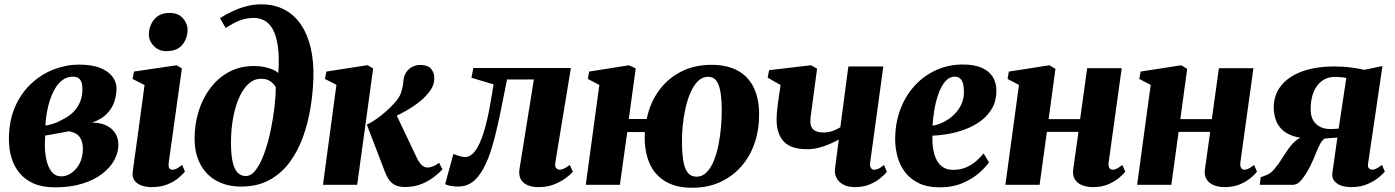

<svg xmlns="http://www.w3.org/2000/svg" viewBox="-20 -851 6421 884"><path d="M233 11.5Q175.5 11.5 135 -6.2Q94.5 -24 69.2 -55.2Q44 -86.5 32.5 -126Q21 -165.5 21 -209.5Q21 -294 49 -358.2Q77 -422.5 123.8 -466Q170.5 -509.5 227.8 -531.5Q285 -553.5 344 -553.5Q404.5 -553.5 442.5 -537.8Q480.5 -522 498.5 -497Q516.5 -472 516.5 -444.5Q516.5 -414 506.5 -383.2Q496.5 -352.5 472 -327Q447.5 -301.5 403.5 -286.5Q441 -286.5 468 -274Q495 -261.5 510 -238.8Q525 -216 525 -184Q525 -148.5 506.2 -114Q487.5 -79.5 450.8 -51Q414 -22.5 359.2 -5.5Q304.5 11.5 233 11.5ZM262.5 -39Q287 -39 309.5 -54.8Q332 -70.5 346.5 -98.5Q361 -126.5 361.5 -164Q361.5 -194 352.2 -211.2Q343 -228.5 328.2 -236.2Q313.5 -244 297 -246.5Q288 -245 277.8 -243Q267.5 -241 257.5 -239Q247.5 -237 237 -235.5Q224.5 -233 212.5 -231Q200.5 -229 188.5 -227Q187.5 -217.5 187 -206.2Q186.5 -195 186.5 -185Q186.5 -147 194 -113.8Q201.5 -80.5 218.2 -59.8Q235 -39 262.5 -39ZM189 -273Q203.5 -275 217.2 -279Q231 -283 243.2 -288.2Q255.5 -293.5 264.5 -299Q297.5 -314.5 318.5 -336Q339.5 -357.5 349.5 -383.8Q359.5 -410 359.5 -439Q359.5 -470 349.2 -484Q339 -498 315 -498Q286.5 -498 264.2 -479.8Q242 -461.5 226.2 -430Q210.5 -398.5 201 -358Q191.5 -317.5 189 -273Z M678.5 10.5Q650 10.5 629.2 2.2Q608.5 -6 598.2 -21.5Q588 -37 591 -59Q593 -76 597 -104.2Q601 -132.5 606.2 -170.2Q611.5 -208 617.8 -253.8Q624 -299.5 631 -351.5Q638 -403.5 645.5 -459.5L590.5 -487.5L596.5 -521.5L793 -550.5L817.5 -536L757 -104Q754.5 -86 758.8 -77.8Q763 -69.5 773.5 -69.5Q783 -69.5 793 -74.5Q803 -79.5 818.5 -92L831.5 -61Q822.5 -49.5 802.8 -32.5Q783 -15.5 752 -2.5Q721 10.5 678.5 10.5ZM745 -615.5Q710.5 -615.5 687.2 -640.2Q664 -665 665.5 -695.5Q667 -735 691.5 -763.2Q716 -791.5 760.5 -791.5Q801 -791.5 822.5 -766.8Q844 -742 843.5 -713Q843 -673.5 819.2 -644.5Q795.5 -615.5 745 -615.5Z M1090 8Q1026 8 977.8 -18.2Q929.5 -44.5 902.8 -94.2Q876 -144 876 -213.5Q876 -279 894.5 -338.8Q913 -398.5 948.5 -445.5Q984 -492.5 1034.5 -519.8Q1085 -547 1149 -547Q1187 -547 1217.8 -537.2Q1248.5 -527.5 1261.5 -515Q1266.5 -589 1259.2 -638.2Q1252 -687.5 1236 -716Q1220 -744.5 1197.5 -756.5Q1175 -768.5 1149.5 -768.5Q1116.5 -768.5 1087.2 -758Q1058 -747.5 1019 -722L993 -767.5Q1021.5 -786 1052.8 -800.2Q1084 -814.5 1116.8 -822.8Q1149.5 -831 1182 -831Q1244.5 -831 1290.8 -806Q1337 -781 1367 -735.8Q1397 -690.5 1411 -628.5Q1425 -566.5 1423 -493Q1421 -423.5 1409.2 -352.5Q1397.5 -281.5 1373.8 -217Q1350 -152.5 1312 -101.8Q1274 -51 1219.2 -21.5Q1164.5 8 1090 8ZM1111.5 -40.5Q1137.5 -40.5 1159.2 -70.5Q1181 -100.5 1198 -148.5Q1215 -196.5 1226.5 -252.2Q1238 -308 1244 -360.8Q1250 -413.5 1249.5 -451Q1240 -465 1229.8 -473.2Q1219.5 -481.5 1207.8 -485Q1196 -488.5 1181.5 -488.5Q1155 -488.5 1133 -472.2Q1111 -456 1094.2 -427.2Q1077.5 -398.5 1066.2 -361.2Q1055 -324 1049.2 -281.8Q1043.5 -239.5 1043.5 -196.5Q1043.5 -134.5 1052.2 -100.8Q1061 -67 1076.5 -53.8Q1092 -40.5 1111.5 -40.5Z M1467 0 1529 -460.5 1476 -487.5 1482.5 -521.5 1672.5 -551 1698 -535.5 1624.5 0ZM1845.5 10Q1814.5 10 1796.2 -0.5Q1778 -11 1768 -27.8Q1758 -44.5 1751 -63L1669 -277Q1694 -289.5 1715 -304.5Q1736 -319.5 1754.8 -336Q1773.5 -352.5 1791 -371Q1819.5 -400.5 1827.5 -426.8Q1835.5 -453 1837 -475.5Q1839 -502.5 1851.2 -519.5Q1863.5 -536.5 1880.5 -544.2Q1897.5 -552 1914 -552Q1950 -552 1964.5 -534.5Q1979 -517 1979.5 -494.5Q1980 -466 1967.8 -445.2Q1955.5 -424.5 1940 -409Q1924.5 -391.5 1901 -374.2Q1877.5 -357 1850.5 -341.5Q1823.5 -326 1796.2 -313.5Q1769 -301 1744.5 -292L1794.5 -344.5L1898 -126.5Q1909.5 -102 1922 -90.8Q1934.5 -79.5 1948.5 -79.5Q1958 -79.5 1973 -85Q1988 -90.5 2001.5 -102L2017 -71.5Q2006.5 -59 1982.8 -39.8Q1959 -20.5 1924.2 -5.2Q1889.5 10 1845.5 10Z M2537 -104Q2533.5 -82 2541.5 -75.8Q2549.5 -69.5 2556.5 -69.5Q2565 -69.5 2576.2 -74.5Q2587.5 -79.5 2603.5 -91.5L2617.5 -60.5Q2606 -46.5 2583 -29.8Q2560 -13 2529 -1.2Q2498 10.5 2461 10.5Q2412.5 10.5 2389 -11.5Q2365.5 -33.5 2372 -74L2438 -485H2314.5Q2297 -395.5 2280.8 -317.5Q2264.5 -239.5 2246.5 -177.5Q2228.5 -115.5 2204.5 -73Q2181.5 -31.5 2153.8 -11.8Q2126 8 2089.5 8Q2070 8 2053.2 4.5Q2036.5 1 2029.5 -3L2067.5 -142Q2073 -140 2081.8 -136.8Q2090.5 -133.5 2101 -130.8Q2111.5 -128 2121.5 -128Q2138 -128 2152.2 -139.8Q2166.5 -151.5 2178 -171.5Q2189.5 -191.5 2199 -217.8Q2208.5 -244 2216 -272.5Q2225.5 -309 2232.5 -345.8Q2239.5 -382.5 2244.5 -413.5Q2249.5 -444.5 2252.5 -462.5L2150.5 -493L2159.5 -538H2608.5Z M2875 -303H2957.5Q2972 -375 3011.8 -431.2Q3051.5 -487.5 3113.5 -520Q3175.5 -552.5 3256 -552.5Q3326.5 -552.5 3374.8 -526.8Q3423 -501 3448.2 -452Q3473.5 -403 3475 -333Q3476.5 -261.5 3456.5 -198.8Q3436.5 -136 3396.2 -88.5Q3356 -41 3298.2 -13.8Q3240.5 13.5 3167 13.5Q3096.5 13.5 3048.5 -13Q3000.5 -39.5 2975.5 -88.8Q2950.5 -138 2948.5 -207Q2948.5 -216 2948.5 -225Q2948.5 -234 2949 -243H2868L2834 0H2677L2739.5 -460L2686.5 -487.5L2692.5 -521.5L2876 -550.5L2907 -536ZM3240.5 -497.5Q3214 -497.5 3194 -478Q3174 -458.5 3159.5 -425.5Q3145 -392.5 3136 -352Q3127 -311.5 3123 -268.8Q3119 -226 3120 -187Q3121 -133.5 3128 -100.5Q3135 -67.5 3149.5 -52.5Q3164 -37.5 3187.5 -37.5Q3213.5 -37.5 3233.2 -57.5Q3253 -77.5 3266.5 -110.8Q3280 -144 3288.2 -185.2Q3296.5 -226.5 3300 -270Q3303.5 -313.5 3303 -353Q3302 -407 3294.8 -438.8Q3287.5 -470.5 3274.2 -484Q3261 -497.5 3240.5 -497.5Z M3742 -535 3712 -311.5Q3712 -309 3711.8 -305Q3711.5 -301 3711.2 -297.2Q3711 -293.5 3711 -289.5Q3711.5 -265 3726.5 -253Q3741.5 -241 3770.5 -241Q3794 -241 3814.8 -248.5Q3835.5 -256 3849 -265L3886 -545H4047L3986.5 -104Q3984 -86 3989.8 -77.8Q3995.5 -69.5 4005 -69.5Q4012.5 -69.5 4023.8 -74Q4035 -78.5 4050 -91.5L4063.5 -60.5Q4053 -46.5 4032.2 -29.8Q4011.5 -13 3982.2 -1.2Q3953 10.5 3917 10.5Q3883 10.5 3861.5 -1.8Q3840 -14 3830.8 -33.5Q3821.5 -53 3824.5 -75L3842 -208.5Q3822 -197.5 3797.8 -187Q3773.5 -176.5 3747.5 -170.2Q3721.5 -164 3696 -164Q3621 -164 3588.2 -199.8Q3555.5 -235.5 3555.5 -301Q3555.5 -312.5 3556.5 -325.8Q3557.5 -339 3559 -353.2Q3560.5 -367.5 3562.5 -381L3574 -459.5L3514.5 -493.5L3521 -528L3714 -550.5Z M4533.5 -104Q4520 -83.5 4489.8 -56.2Q4459.5 -29 4413.2 -8.8Q4367 11.5 4306 11.5Q4250.5 11.5 4211.5 -7Q4172.5 -25.5 4148.2 -56.8Q4124 -88 4113 -126.8Q4102 -165.5 4101.5 -206Q4101 -281.5 4124.5 -345Q4148 -408.5 4190.2 -455.2Q4232.5 -502 4289.5 -528Q4346.5 -554 4413 -554Q4467.5 -554 4501.2 -538.5Q4535 -523 4551 -496.5Q4567 -470 4567.5 -437Q4568.5 -390 4549.2 -355Q4530 -320 4497.8 -295.8Q4465.5 -271.5 4426.2 -256.5Q4387 -241.5 4347 -234.5Q4307 -227.5 4273 -226.5Q4272 -190 4277.2 -161Q4282.5 -132 4294 -111.5Q4305.5 -91 4324 -80Q4342.5 -69 4367.5 -69Q4403 -69 4429.8 -81Q4456.5 -93 4475.8 -110.5Q4495 -128 4508.5 -144.5ZM4377.5 -498Q4351 -498 4332.2 -476.2Q4313.5 -454.5 4301.2 -420.2Q4289 -386 4282.2 -346.8Q4275.5 -307.5 4273.5 -272.5Q4290 -274.5 4309.8 -282.2Q4329.5 -290 4348.8 -303.5Q4368 -317 4384.2 -336Q4400.5 -355 4409.8 -379.5Q4419 -404 4418 -433.5Q4417 -467.5 4406.5 -482.8Q4396 -498 4377.5 -498Z M5084.5 -104Q5082.5 -85 5088 -77.2Q5093.5 -69.5 5103 -69.5Q5111.5 -69.5 5121 -74Q5130.5 -78.5 5147.5 -91.5L5161 -60.5Q5153.5 -50.5 5134 -33.5Q5114.5 -16.5 5084 -3Q5053.5 10.5 5012 10.5Q4984.5 10.5 4962.5 1.8Q4940.5 -7 4929 -25Q4917.5 -43 4921 -70L4945.5 -244H4800L4766.5 0H4609L4671.5 -460L4619 -487.5L4625 -521.5L4812 -550.5L4839.5 -534L4808 -302.5H4953L4985.5 -537H5144.5Z M5691 -104Q5689 -85 5694.5 -77.2Q5700 -69.5 5709.5 -69.5Q5718 -69.5 5727.5 -74Q5737 -78.5 5754 -91.5L5767.5 -60.5Q5760 -50.5 5740.5 -33.5Q5721 -16.5 5690.5 -3Q5660 10.5 5618.5 10.5Q5591 10.5 5569 1.8Q5547 -7 5535.5 -25Q5524 -43 5527.5 -70L5552 -244H5406.5L5373 0H5215.5L5278 -460L5225.5 -487.5L5231.5 -521.5L5418.5 -550.5L5446 -534L5414.5 -302.5H5559.5L5592 -537H5751Z M6343 -92 6356 -61Q6349 -51.5 6328.2 -34.2Q6307.5 -17 6275.5 -3.2Q6243.5 10.5 6201.5 10.5Q6158 10.5 6134.5 -7.5Q6111 -25.5 6114 -51.5L6137.5 -218Q6130 -217 6119 -216.2Q6108 -215.5 6097.2 -214.8Q6086.5 -214 6078.5 -213Q6065.5 -203.5 6055.8 -184Q6046 -164.5 6036.5 -140.2Q6027 -116 6014.5 -90.5Q5996 -53 5975.5 -26.5Q5955 0 5931.5 0H5780L5784.5 -35L5802 -41.5Q5826 -48.5 5844.5 -69.2Q5863 -90 5879.5 -116.5Q5896 -143 5913.8 -168Q5931.5 -193 5953.5 -209Q5975.5 -225 6006 -224L6021 -213.5Q5967 -213 5932.5 -225.2Q5898 -237.5 5879 -258Q5860 -278.5 5852.5 -303.5Q5845 -328.5 5844.5 -353Q5844 -414 5878.8 -457Q5913.5 -500 5976.2 -522.5Q6039 -545 6123 -545Q6141.5 -545 6163.2 -543.8Q6185 -542.5 6210 -539Q6235 -535.5 6261.5 -529.5L6345 -547L6278.5 -95Q6276.5 -80 6284.5 -74.8Q6292.5 -69.5 6298 -69.5Q6306 -69.5 6318.2 -75.5Q6330.5 -81.5 6343 -92ZM6143.5 -259 6178.5 -491.5Q6173.5 -493.5 6163.5 -494.8Q6153.5 -496 6142.8 -496.5Q6132 -497 6124 -497Q6092.5 -497 6067.5 -479.2Q6042.5 -461.5 6028.5 -428.2Q6014.5 -395 6014.5 -347.5Q6014.5 -303.5 6039.5 -280.2Q6064.5 -257 6103.5 -257Q6108 -257 6115.8 -257.2Q6123.5 -257.5 6131.2 -258Q6139 -258.5 6143.5 -259Z"/></svg>

Font: Merriweather 60pt Black
Style: Italic
Weight: 900
Italic angle: -7.8°
Version: Version 2.101